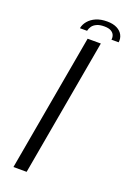

<svg xmlns="http://www.w3.org/2000/svg" viewBox="-150 -834 600 888"><g transform="rotate(20 150.0 -390.5)"><path d="M39 0H104L223.5 -675H158.5ZM217 -781Q185 -781 162.2 -771Q139.5 -761 125.5 -744.2Q111.5 -727.5 108.5 -708.5H143.5Q146 -720.5 153.2 -731Q160.5 -741.5 174.8 -748.2Q189 -755 212 -755Q233.5 -755 245.2 -748.2Q257 -741.5 261.2 -731Q265.5 -720.5 263.5 -708.5H299Q302 -727.5 293.5 -744.2Q285 -761 265.5 -771Q246 -781 217 -781Z"/></g></svg>

Font: Anybody SemiExpanded Light
Style: Italic
Weight: 300
Width: 6
Italic angle: -10°
Version: Version 1.113;gftools[0.9.25]